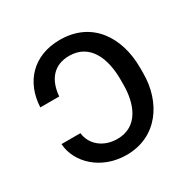

<svg xmlns="http://www.w3.org/2000/svg" viewBox="-132 -678 803 811"><g transform="rotate(-30 270.0 -272.0)"><path d="M45.5 -167.6C51.1 -75.3 137.8 9.9 262.1 9.9C411.9 9.9 494.3 -113.6 494.3 -254.3V-281.2C494.3 -429 416.2 -552.6 259.2 -552.6C129.3 -552.6 51.1 -467.3 45.5 -346.6H137.8C143.5 -421.9 182.5 -474.4 259.2 -474.4C362.9 -474.4 397.7 -377.8 397.7 -281.2V-254.3C397.7 -164.8 365.1 -68.2 261.4 -68.2C191.8 -68.2 143.5 -112.2 137.8 -167.6Z"/></g></svg>

Font: Karasuma Gothic
Style: Regular
Weight: 400
Designer: Rasmus Andersson, Ryoko Nishizuka
Foundry: Genbu
Version: Version 1.00